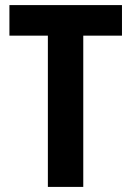

<svg xmlns="http://www.w3.org/2000/svg" viewBox="-20 -734 515 754"><path d="M307 0V-594H459V-714H17V-594H168V0Z"/></svg>

Font: Noto Sans Gujarati UI Condensed
Style: Bold
Weight: 700
Width: 3
Designer: Jelle Bosma - Monotype Design Team, Universal Thirst
Foundry: Monotype Imaging Inc.
Version: Version 2.106